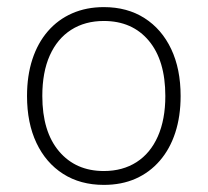

<svg xmlns="http://www.w3.org/2000/svg" viewBox="-20 -512 584 540"><path d="M272 8Q206 8 157.5 -23Q109 -54 82.5 -110Q56 -166 56 -242Q56 -299 71 -345Q86 -391 114.5 -424Q143 -457 183 -474.5Q223 -492 272 -492Q338 -492 386.5 -461Q435 -430 461.5 -374Q488 -318 488 -242Q488 -185 473 -139Q458 -93 429.5 -60Q401 -27 361.5 -9.5Q322 8 272 8ZM272 -31Q325 -31 364 -56Q403 -81 424 -128.5Q445 -176 445 -242Q445 -342 398.5 -397.5Q352 -453 272 -453Q219 -453 180 -428Q141 -403 120 -356Q99 -309 99 -242Q99 -142 146 -86.5Q193 -31 272 -31Z"/></svg>

Font: Nunito ExtraLight
Style: Regular
Weight: 200
Designer: Vernon Adams
Foundry: Vernon Adams
Version: Version 3.602